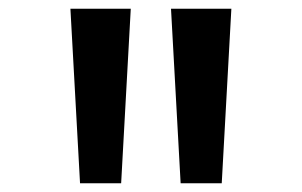

<svg xmlns="http://www.w3.org/2000/svg" viewBox="-20 -868 690 439"><path d="M141 -848H279L257 -449H163ZM371 -848H509L487 -449H393Z"/></svg>

Font: Martian Mono SemiCondensed Medium
Style: Regular
Weight: 500
Width: 4
Designer: Roman Shamin
Foundry: Evil Martians
Version: Version 1.000